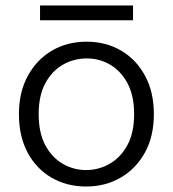

<svg xmlns="http://www.w3.org/2000/svg" viewBox="-20 -668 630 700"><path d="M294 12Q223 12 167.5 -20.5Q112 -53 80.5 -112Q49 -171 49 -252Q49 -332 81.5 -391.5Q114 -451 169.5 -483.5Q225 -516 296 -516Q366 -516 421.5 -483.5Q477 -451 509 -391.5Q541 -332 541 -252Q541 -171 508.5 -112Q476 -53 420 -20.5Q364 12 294 12ZM294 -48Q340 -48 380 -71Q420 -94 444.5 -139Q469 -184 469 -252Q469 -320 444.5 -365Q420 -410 381 -432.5Q342 -455 296 -455Q250 -455 210 -432.5Q170 -410 145.5 -365Q121 -320 121 -252Q121 -184 145 -139Q169 -94 208.5 -71Q248 -48 294 -48ZM126 -594V-648H465V-594Z"/></svg>

Font: DM Sans Light
Style: Regular
Weight: 300
Designer: Colophon Foundry, Jonny Pinhorn
Foundry: Colophon Foundry
Version: Version 4.004; ttfautohint (v1.8.4.7-5d5b)